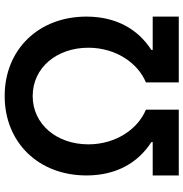

<svg xmlns="http://www.w3.org/2000/svg" viewBox="-2 -775 777 813"><g transform="rotate(-90 386.5 -368.5)"><path d="M50.1 0H328.5V-139.2C246.1 -173.3 181.8 -267 181.8 -382.8C181.8 -516.7 266.7 -618.6 386.4 -618.6C506.4 -618.6 590.9 -516.7 590.9 -382.8C590.9 -267 526.6 -173.3 444.2 -139.2V0H722.7V-110.4H581.7V-116.1C668.3 -172.2 722.7 -263.8 722.7 -391C722.7 -593.8 583.1 -737.2 386.4 -737.2C189.6 -737.2 50.1 -593.8 50.1 -391C50.1 -263.8 104.4 -172.2 191.1 -116.1V-110.4H50.1Z"/></g></svg>

Font: Margiela Sans Semi Bold
Style: Regular
Weight: 600
Designer: Stefan Endress, Andreas Faust
Version: Version 1.100;FEAKit 1.0